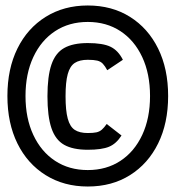

<svg xmlns="http://www.w3.org/2000/svg" viewBox="-20 -705 640 700"><path d="M300 -25Q213 -25 146.5 -66.5Q80 -108 43.5 -182Q7 -256 7 -355Q7 -454 43.5 -528Q80 -602 146.5 -643.5Q213 -685 300 -685Q388 -685 454 -643.5Q520 -602 556.5 -528Q593 -454 593 -355Q593 -256 556.5 -182Q520 -108 454 -66.5Q388 -25 300 -25ZM300 -159Q246 -159 214 -177Q182 -195 167.5 -238Q153 -281 153 -354Q153 -427 167.5 -469.5Q182 -512 214 -530Q246 -548 300 -548Q355 -548 383 -534.5Q411 -521 428 -487L371 -449Q363 -464 355 -472.5Q347 -481 334.5 -484Q322 -487 300 -487Q270 -487 252.5 -475.5Q235 -464 227 -435Q219 -406 219 -354Q219 -302 227 -272.5Q235 -243 252.5 -231.5Q270 -220 300 -220Q320 -220 331.5 -222.5Q343 -225 351.5 -232.5Q360 -240 369 -253L423 -211Q404 -181 377.5 -170Q351 -159 300 -159ZM300 -85Q368 -85 419 -118.5Q470 -152 498.5 -213Q527 -274 527 -355Q527 -436 498.5 -497Q470 -558 419 -591.5Q368 -625 300 -625Q232 -625 181 -591.5Q130 -558 101.5 -497Q73 -436 73 -355Q73 -274 101.5 -213Q130 -152 181 -118.5Q232 -85 300 -85Z"/></svg>

Font: Victor Mono Light
Style: Regular
Weight: 300
Monospace: yes
Designer: Rune Bjørnerås
Version: Version 1.561;gftools[0.9.30]